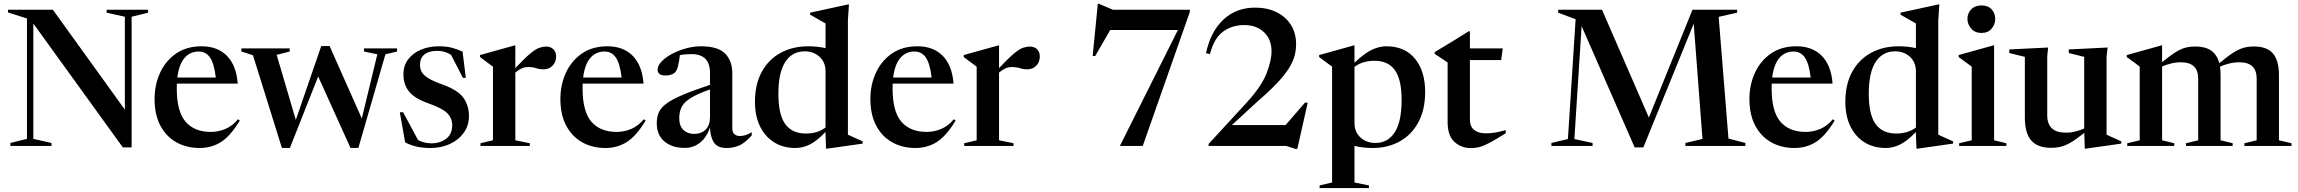

<svg xmlns="http://www.w3.org/2000/svg" viewBox="-20 -766 12065 1008"><path d="M121.5 -37V-669L22 -700.5V-715H257.5L635.5 -190.5V-678L540 -699.5V-715H757.5V-699.5L671 -678V8H625L155 -642.5V-37L250.5 -15.5V0H34.5V-15.5Z M1038.5 -523Q1122.5 -523 1171.8 -472.5Q1221 -422 1228 -327H908.5Q908 -315.5 908 -303Q908 -180.5 954.2 -127Q1000.5 -73.5 1086.5 -73.5Q1127.5 -73.5 1164.5 -89.5Q1201.5 -105.5 1229.5 -140L1239 -133Q1190.5 -52.5 1140.8 -20.8Q1091 11 1028 11Q959.5 11 906.2 -18.8Q853 -48.5 822.2 -106Q791.5 -163.5 791.5 -246.5Q791.5 -321 820.5 -384Q849.5 -447 904.5 -485Q959.5 -523 1038.5 -523ZM1023 -495.5Q977.5 -495.5 948.5 -461.5Q919.5 -427.5 911 -359H1113Q1104.5 -431.5 1083 -463.5Q1061.5 -495.5 1023 -495.5Z M1961 -481 1891 -495.5V-512H2064.5V-495.5L2003.5 -481L1861.5 10.5H1820L1650.5 -364.5L1502 10.5H1460L1308 -476L1247 -496V-512H1501V-495.5L1432.5 -478L1533 -136.5L1666.5 -524H1710.5L1879.5 -144Z M2284 -523Q2321 -523 2349.5 -516Q2378 -509 2408.5 -495L2425.5 -357.5H2410L2348.5 -477.5Q2317 -499 2276 -499Q2232 -499 2208.5 -480.2Q2185 -461.5 2185 -425.5Q2185 -406 2193.2 -389.5Q2201.5 -373 2227.2 -356.5Q2253 -340 2306.5 -321Q2385.5 -292 2413.8 -251.5Q2442 -211 2442 -156.5Q2442 -107 2415 -69.2Q2388 -31.5 2342.2 -10.2Q2296.5 11 2240 11Q2198.5 11 2166.2 3.5Q2134 -4 2107 -18.5L2079 -176.5H2096.5L2175 -30.5Q2208 -13.5 2246.5 -13.5Q2289 -13.5 2321.5 -37Q2354 -60.5 2354 -109Q2354 -145.5 2328 -171.8Q2302 -198 2229 -223.5Q2155.5 -249.5 2126.8 -286.2Q2098 -323 2098 -375Q2098 -422 2123.2 -455Q2148.5 -488 2190.8 -505.5Q2233 -523 2284 -523Z M2847.5 -521.5Q2871 -521.5 2885.2 -507.5Q2899.5 -493.5 2899.5 -469.5Q2899.5 -440 2880.8 -421Q2862 -402 2834.5 -402Q2813 -402 2795.2 -408Q2777.5 -414 2752.5 -414Q2733.5 -414 2717.5 -406.2Q2701.5 -398.5 2685.5 -385V-29.5L2761.5 -14V0H2502.5V-14L2568 -29.5V-416Q2558.5 -423.5 2543 -434.5Q2527.5 -445.5 2500 -466.5V-477L2681.5 -527.5H2685.5V-408.5Q2734 -460 2762.8 -484Q2791.5 -508 2810.5 -514.8Q2829.5 -521.5 2847.5 -521.5Z M3169 -523Q3253 -523 3302.2 -472.5Q3351.5 -422 3358.5 -327H3039Q3038.5 -315.5 3038.5 -303Q3038.5 -180.5 3084.8 -127Q3131 -73.5 3217 -73.5Q3258 -73.5 3295 -89.5Q3332 -105.5 3360 -140L3369.5 -133Q3321 -52.5 3271.2 -20.8Q3221.5 11 3158.5 11Q3090 11 3036.8 -18.8Q2983.5 -48.5 2952.8 -106Q2922 -163.5 2922 -246.5Q2922 -321 2951 -384Q2980 -447 3035 -485Q3090 -523 3169 -523ZM3153.5 -495.5Q3108 -495.5 3079 -461.5Q3050 -427.5 3041.5 -359H3243.5Q3235 -431.5 3213.5 -463.5Q3192 -495.5 3153.5 -495.5Z M3926.5 -55Q3889 -13.5 3858.8 -1.2Q3828.5 11 3794.5 11Q3748 11 3729 -16.5Q3710 -44 3707 -97Q3692 -47.5 3657 -18.5Q3622 10.5 3574.5 10.5Q3509 10.5 3468.5 -23.2Q3428 -57 3428 -119.5Q3428 -150.5 3438.2 -174.8Q3448.5 -199 3477.2 -221Q3506 -243 3561.5 -266.8Q3617 -290.5 3707.5 -320.5V-383Q3707.5 -482 3610 -482Q3576 -482 3549.5 -476.5Q3546 -446.5 3540.5 -423Q3535 -399.5 3526.5 -389Q3519.5 -380 3505.2 -374.8Q3491 -369.5 3475.5 -369.5Q3432.5 -369.5 3432.5 -400Q3432.5 -421.5 3453.2 -443.2Q3474 -465 3507.8 -483Q3541.5 -501 3581.5 -512Q3621.5 -523 3660 -523Q3749.5 -523 3787 -484.5Q3824.5 -446 3824.5 -382.5V-94.5Q3824.5 -71.5 3835.2 -61.8Q3846 -52 3864 -52Q3895 -52 3926.5 -72ZM3546 -146.5Q3546 -104 3568.2 -83.5Q3590.5 -63 3623.5 -63Q3661 -63 3684.2 -85.2Q3707.5 -107.5 3707.5 -151.5V-296.5Q3639 -272.5 3604.5 -250.2Q3570 -228 3558 -203Q3546 -178 3546 -146.5Z M4509 -12 4322 14.5H4317L4314 -60.5V-73Q4266.5 -24 4229.5 -6.5Q4192.5 11 4156.5 11Q4091.5 11 4043.5 -19.2Q3995.5 -49.5 3969.5 -104Q3943.5 -158.5 3943.5 -231Q3943.5 -323.5 3979.2 -388.8Q4015 -454 4078.2 -488.5Q4141.5 -523 4223.5 -523Q4270.5 -523 4314 -513.5V-643Q4305 -648 4279.5 -662.5Q4254 -677 4233 -689V-699.5L4433.5 -743H4437L4431.5 -659V-59Q4437.5 -56 4452 -49.5Q4466.5 -43 4482.5 -35.8Q4498.5 -28.5 4509 -24ZM4314 -392Q4314 -438.5 4283 -467.5Q4252 -496.5 4204.5 -496.5Q4139 -496.5 4102.8 -441Q4066.5 -385.5 4066.5 -273Q4066.5 -165 4102.2 -115Q4138 -65 4210.5 -65Q4239.5 -65 4265.2 -72.2Q4291 -79.5 4314 -96.5Z M4796.5 -523Q4880.5 -523 4929.8 -472.5Q4979 -422 4986 -327H4666.5Q4666 -315.5 4666 -303Q4666 -180.5 4712.2 -127Q4758.5 -73.5 4844.5 -73.5Q4885.5 -73.5 4922.5 -89.5Q4959.5 -105.5 4987.5 -140L4997 -133Q4948.5 -52.5 4898.8 -20.8Q4849 11 4786 11Q4717.5 11 4664.2 -18.8Q4611 -48.5 4580.2 -106Q4549.5 -163.5 4549.5 -246.5Q4549.5 -321 4578.5 -384Q4607.5 -447 4662.5 -485Q4717.5 -523 4796.5 -523ZM4781 -495.5Q4735.5 -495.5 4706.5 -461.5Q4677.5 -427.5 4669 -359H4871Q4862.5 -431.5 4841 -463.5Q4819.5 -495.5 4781 -495.5Z M5387 -521.5Q5410.5 -521.5 5424.8 -507.5Q5439 -493.5 5439 -469.5Q5439 -440 5420.2 -421Q5401.5 -402 5374 -402Q5352.5 -402 5334.8 -408Q5317 -414 5292 -414Q5273 -414 5257 -406.2Q5241 -398.5 5225 -385V-29.5L5301 -14V0H5042V-14L5107.5 -29.5V-416Q5098 -423.5 5082.5 -434.5Q5067 -445.5 5039.5 -466.5V-477L5221 -527.5H5225V-408.5Q5273.5 -460 5302.2 -484Q5331 -508 5350 -514.8Q5369 -521.5 5387 -521.5Z M6226.5 -703 5979.5 0H5859.5L6164 -608.5H5808.5L5730 -472H5716.5L5743.5 -746H5749.5L5822.5 -715H6226.5Z M6845.5 -227 6791 15.5H6780.5L6732 0H6325V-10L6525.5 -228Q6602.5 -312.5 6629 -379.8Q6655.5 -447 6655.5 -496.5Q6655.5 -559.5 6615.8 -597Q6576 -634.5 6512 -634.5Q6448.5 -634.5 6401.2 -600Q6354 -565.5 6332 -482L6311.5 -486.5Q6335 -599 6402.2 -662.5Q6469.5 -726 6569.5 -726Q6632.5 -726 6681 -702.5Q6729.5 -679 6757 -635.8Q6784.5 -592.5 6784.5 -533.5Q6784.5 -502 6776 -471Q6767.5 -440 6745.2 -405Q6723 -370 6682.2 -327.2Q6641.5 -284.5 6577.5 -229.5L6447.5 -109.5H6729.5L6831 -227Z M7167 207.5V221.5H6908V207.5L6973.5 192V-416.5Q6964 -423.5 6948.5 -434.5Q6933 -445.5 6905.5 -466.5V-477L7087 -527.5H7091V-436.5Q7144 -487 7182.8 -505Q7221.5 -523 7258.5 -523Q7355 -523 7408.5 -458Q7462 -393 7462 -283.5Q7462 -190 7426.5 -124.2Q7391 -58.5 7328.8 -23.8Q7266.5 11 7186 11Q7136.5 11 7091 0V192ZM7338.5 -242Q7338.5 -347.5 7303.5 -397.2Q7268.5 -447 7196 -447Q7166.5 -447 7140.5 -439.5Q7114.5 -432 7091 -415V-120Q7091 -73.5 7122.2 -44.5Q7153.5 -15.5 7201 -15.5Q7266.5 -15.5 7302.5 -71.5Q7338.5 -127.5 7338.5 -242Z M7697 -138Q7697 -102 7719.2 -84Q7741.5 -66 7780.5 -66Q7803 -66 7827.5 -69.8Q7852 -73.5 7885 -83V-66.5Q7836.5 -36 7805.2 -19Q7774 -2 7750.8 4.8Q7727.5 11.5 7702.5 11.5Q7652 11.5 7616 -20.8Q7580 -53 7580 -125.5V-438L7512 -483.5V-492.5Q7521 -498 7548.8 -514.5Q7576.5 -531 7614.2 -554.2Q7652 -577.5 7691 -602H7697V-512H7869.5L7861 -450.5H7697Z M9054.5 -38.5 9143 -15.5V0H8828.5V-15.5L8918 -36.5L8872 -641.5L8607.5 8H8562L8283.5 -629L8245.5 -36L8341 -15.5V0H8125V-15.5L8211.5 -36L8252 -665L8160.5 -699.5V-715H8390.5L8636.5 -149L8865.5 -715H9100V-699.5L9003 -677.5Z M9411.5 -523Q9495.5 -523 9544.8 -472.5Q9594 -422 9601 -327H9281.5Q9281 -315.5 9281 -303Q9281 -180.5 9327.2 -127Q9373.5 -73.5 9459.5 -73.5Q9500.5 -73.5 9537.5 -89.5Q9574.5 -105.5 9602.5 -140L9612 -133Q9563.5 -52.5 9513.8 -20.8Q9464 11 9401 11Q9332.5 11 9279.2 -18.8Q9226 -48.5 9195.2 -106Q9164.5 -163.5 9164.5 -246.5Q9164.5 -321 9193.5 -384Q9222.5 -447 9277.5 -485Q9332.5 -523 9411.5 -523ZM9396 -495.5Q9350.5 -495.5 9321.5 -461.5Q9292.5 -427.5 9284 -359H9486Q9477.5 -431.5 9456 -463.5Q9434.5 -495.5 9396 -495.5Z M10233.5 -12 10046.5 14.5H10041.5L10038.5 -60.5V-73Q9991 -24 9954 -6.5Q9917 11 9881 11Q9816 11 9768 -19.2Q9720 -49.5 9694 -104Q9668 -158.5 9668 -231Q9668 -323.5 9703.8 -388.8Q9739.5 -454 9802.8 -488.5Q9866 -523 9948 -523Q9995 -523 10038.5 -513.5V-643Q10029.5 -648 10004 -662.5Q9978.5 -677 9957.5 -689V-699.5L10158 -743H10161.5L10156 -659V-59Q10162 -56 10176.5 -49.5Q10191 -43 10207 -35.8Q10223 -28.5 10233.5 -24ZM10038.5 -392Q10038.5 -438.5 10007.5 -467.5Q9976.5 -496.5 9929 -496.5Q9863.5 -496.5 9827.2 -441Q9791 -385.5 9791 -273Q9791 -165 9826.8 -115Q9862.5 -65 9935 -65Q9964 -65 9989.8 -72.2Q10015.5 -79.5 10038.5 -96.5Z M10383 -593Q10348.5 -593 10328.8 -615.8Q10309 -638.5 10309 -667.5Q10309 -696 10328.8 -716.8Q10348.5 -737.5 10383 -737.5Q10417.5 -737.5 10436.2 -716.8Q10455 -696 10455 -667.5Q10455 -638.5 10436.2 -615.8Q10417.5 -593 10383 -593ZM10449 -527.5V-29.5L10513.5 -14V0H10265.5V-14L10331.5 -29.5V-416Q10323.5 -422.5 10304.8 -436Q10286 -449.5 10263 -466.5V-477L10444.5 -527.5Z M10728 -161Q10728 -69.5 10825.5 -69.5Q10851.5 -69.5 10876.2 -75.8Q10901 -82 10922 -91.5V-467.5L10841 -487.5V-506.5L11045 -516.5L11039.5 -469.5V-59Q11045.5 -56 11060 -49.5Q11074.5 -43 11090.5 -35.8Q11106.5 -28.5 11117 -24V-12L10929.5 14.5H10925L10922.5 -68.5Q10881.5 -35.5 10853 -18.8Q10824.5 -2 10800.2 4Q10776 10 10747.5 10Q10677 10 10643.8 -28.8Q10610.5 -67.5 10610.5 -148.5V-467.5L10529 -487.5V-506.5L10732.5 -516.5L10728 -469.5Z M11638 -371V-29.5L11701.5 -14V0H11456.5V-14L11520.5 -29.5V-353.5Q11520.5 -439 11429.5 -439Q11403 -439 11377.5 -432.5Q11352 -426 11331 -417.5V-29.5L11395 -14V0H11148V-14L11213.5 -29.5V-416Q11205.5 -422.5 11190.5 -434Q11175.5 -445.5 11145.5 -466.5V-477L11327 -527.5H11331V-439.5Q11373.5 -474.5 11402.2 -492.2Q11431 -510 11454.8 -516Q11478.5 -522 11506.5 -522Q11609.5 -522 11631 -434Q11676 -471.5 11706 -490.2Q11736 -509 11760.5 -515.5Q11785 -522 11813 -522Q11881.5 -522 11913 -485.2Q11944.5 -448.5 11944.5 -371V-29.5L12010.5 -14V0H11763V-14L11827.5 -29.5V-353.5Q11827.5 -439 11736.5 -439Q11708.5 -439 11682.2 -432.2Q11656 -425.5 11635 -416Q11638 -396 11638 -371Z"/></svg>

Font: Newsreader 72pt Medium
Style: Regular
Weight: 500
Designer: Hugues Gentile
Foundry: Production Type
Version: Version 1.003; ttfautohint (v1.8.3)